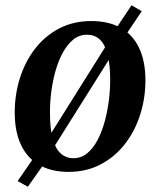

<svg xmlns="http://www.w3.org/2000/svg" viewBox="-20 -641 608 730"><path d="M86 69 47 47.5 111.5 -46 151.5 -98 398.5 -491.5 421.5 -533 480 -621 519 -598.5 459.5 -510 423.5 -461 175.5 -66.5 149 -20.5ZM327 -561Q393.5 -561 439.2 -535Q485 -509 508.8 -459Q532.5 -409 533 -337Q533 -268 513 -205.2Q493 -142.5 455 -93.5Q417 -44.5 362.8 -16Q308.5 12.5 240.5 12.5Q175 12.5 129.2 -13.8Q83.5 -40 60 -89.8Q36.5 -139.5 36 -210Q35.5 -280 55.5 -343.5Q75.5 -407 113.5 -456Q151.5 -505 205.5 -533Q259.5 -561 327 -561ZM311 -509Q281 -509 258.2 -490.2Q235.5 -471.5 218.5 -440.2Q201.5 -409 190.8 -370.2Q180 -331.5 174.8 -290.2Q169.5 -249 170 -211Q170 -150 180.8 -112.2Q191.5 -74.5 211.5 -57Q231.5 -39.5 259 -39.5Q288.5 -39.5 311.2 -58Q334 -76.5 350.5 -107.8Q367 -139 377.8 -178Q388.5 -217 393.8 -258.2Q399 -299.5 399 -338Q398.5 -398.5 388.5 -436Q378.5 -473.5 359 -491.2Q339.5 -509 311 -509Z"/></svg>

Font: Merriweather 36pt SemiBold
Style: Italic
Weight: 600
Italic angle: -7.8°
Version: Version 2.101